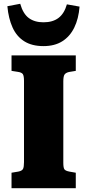

<svg xmlns="http://www.w3.org/2000/svg" viewBox="-20 -996 462 1016"><path d="M41 0V-82L77 -88Q97 -92 102 -102.5Q107 -113 107 -138V-568Q107 -594 101 -603.5Q95 -613 73 -616L41 -621V-703H381V-621L345 -615Q328 -611 321.5 -601.5Q315 -592 315 -565V-135Q315 -109 320.5 -100.5Q326 -92 347 -88L381 -82V0ZM210 -752Q149 -752 108.5 -777.5Q68 -803 46.5 -850.5Q25 -898 19 -963L87 -976Q102 -923 132.5 -900.5Q163 -878 210 -878Q259 -878 289.5 -901Q320 -924 334 -973L401 -961Q396 -897 373 -850Q350 -803 309.5 -777.5Q269 -752 210 -752Z"/></svg>

Font: Literata 18pt ExtraBold
Style: Regular
Weight: 800
Designer: Latin by Veronika Burian and Jose Scaglione. Greek by Irene Vlachou. Cyrillic by Vera Evstafieva.
Foundry: TypeTogether
Version: Version 3.103;gftools[0.9.29]